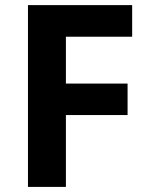

<svg xmlns="http://www.w3.org/2000/svg" viewBox="-20 -734 589 754"><path d="M238.8 0H89.8V-713.9H499V-589.8H238.8V-405.8H481V-282.2H238.8Z"/></svg>

Font: Open Sans
Style: Bold
Weight: 700
Designer: Monotype Design Team
Foundry: Monotype Imaging Inc.
Version: Version 3.000; ttfautohint (v1.8.4)